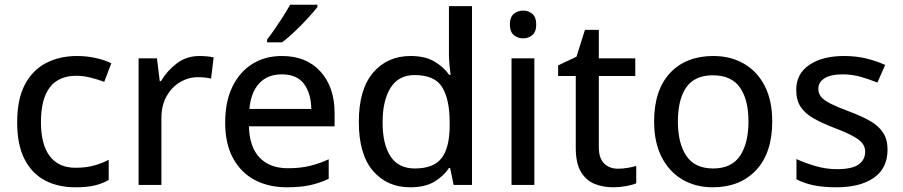

<svg xmlns="http://www.w3.org/2000/svg" viewBox="-20 -786 3836 816"><path d="M300 10Q227 10 171.5 -19Q116 -48 84.5 -109Q53 -170 53 -266Q53 -365 86 -427Q119 -489 176.5 -518.5Q234 -548 307 -548Q350 -548 389 -539Q428 -530 453 -517L423 -438Q397 -448 365.5 -456Q334 -464 305 -464Q154 -464 154 -267Q154 -172 191.5 -122.5Q229 -73 301 -73Q345 -73 379.5 -82.5Q414 -92 442 -107V-21Q414 -5 381 2.5Q348 10 300 10Z M828 -548Q842 -548 859 -546.5Q876 -545 888 -542L877 -452Q850 -458 822 -458Q781 -458 745.5 -437Q710 -416 688 -377Q666 -338 666 -285V0H569V-538H647L659 -441H664Q689 -484 730.5 -516Q772 -548 828 -548Z M1178 -548Q1282 -548 1342 -482Q1402 -416 1402 -305V-249H1038Q1040 -162 1083 -116.5Q1126 -71 1203 -71Q1255 -71 1295 -80.5Q1335 -90 1377 -109V-26Q1336 -7 1295.5 1.5Q1255 10 1199 10Q1122 10 1063 -21Q1004 -52 970.5 -113.5Q937 -175 937 -265Q937 -354 967.5 -417Q998 -480 1052 -514Q1106 -548 1178 -548ZM1177 -470Q1117 -470 1081.5 -431.5Q1046 -393 1040 -323H1303Q1302 -389 1272 -429.5Q1242 -470 1177 -470ZM1329 -756Q1315 -738 1289 -709.5Q1263 -681 1233 -652.5Q1203 -624 1179 -606H1115V-618Q1130 -637 1148 -663Q1166 -689 1183.5 -716.5Q1201 -744 1213 -766H1329Z M1723 10Q1625 10 1565 -60Q1505 -130 1505 -268Q1505 -406 1565.5 -477Q1626 -548 1725 -548Q1786 -548 1825.5 -525Q1865 -502 1889 -468H1895Q1893 -482 1890.5 -508Q1888 -534 1888 -552V-760H1986V0H1908L1893 -72H1888Q1865 -37 1825.5 -13.5Q1786 10 1723 10ZM1743 -70Q1824 -70 1857.5 -115Q1891 -160 1891 -251V-267Q1891 -363 1859.5 -415Q1828 -467 1742 -467Q1674 -467 1640 -413Q1606 -359 1606 -266Q1606 -172 1640 -121Q1674 -70 1743 -70Z M2204 -741Q2226 -741 2242.5 -727Q2259 -713 2259 -682Q2259 -651 2242.5 -637Q2226 -623 2204 -623Q2180 -623 2163.5 -637Q2147 -651 2147 -682Q2147 -713 2163.5 -727Q2180 -741 2204 -741ZM2251 -538V0H2154V-538Z M2606 -69Q2626 -69 2647.5 -72.5Q2669 -76 2684 -81V-7Q2668 0 2640.5 5Q2613 10 2587 10Q2543 10 2507 -4.5Q2471 -19 2449 -55.5Q2427 -92 2427 -158V-463H2352V-508L2430 -545L2466 -659H2525V-538H2680V-463H2525V-160Q2525 -114 2547.5 -91.5Q2570 -69 2606 -69Z M3262 -270Q3262 -136 3193.5 -63Q3125 10 3009 10Q2937 10 2881 -22.5Q2825 -55 2792.5 -117.5Q2760 -180 2760 -270Q2760 -403 2827.5 -475.5Q2895 -548 3012 -548Q3085 -548 3141.5 -515.5Q3198 -483 3230 -421Q3262 -359 3262 -270ZM2861 -270Q2861 -177 2897 -123.5Q2933 -70 3011 -70Q3089 -70 3125 -123.5Q3161 -177 3161 -270Q3161 -363 3124.5 -414.5Q3088 -466 3010 -466Q2932 -466 2896.5 -414.5Q2861 -363 2861 -270Z M3752 -150Q3752 -71 3694 -30.5Q3636 10 3535 10Q3479 10 3438 1.5Q3397 -7 3365 -24V-110Q3399 -94 3445 -80.5Q3491 -67 3537 -67Q3601 -67 3629 -87Q3657 -107 3657 -141Q3657 -160 3646.5 -175Q3636 -190 3608 -206Q3580 -222 3527 -242Q3475 -262 3438.5 -282.5Q3402 -303 3383 -331.5Q3364 -360 3364 -404Q3364 -473 3420 -510.5Q3476 -548 3567 -548Q3617 -548 3659.5 -538Q3702 -528 3742 -510L3709 -435Q3675 -449 3638 -459.5Q3601 -470 3562 -470Q3511 -470 3484.5 -453.5Q3458 -437 3458 -409Q3458 -388 3470.5 -373.5Q3483 -359 3512 -344.5Q3541 -330 3592 -311Q3643 -292 3678.5 -271.5Q3714 -251 3733 -222.5Q3752 -194 3752 -150Z"/></svg>

Font: Noto Sans Kayah Li Medium
Style: Regular
Weight: 500
Designer: Monotype Design Team, Sérgio Martins
Foundry: Monotype Imaging Inc.
Version: Version 2.002; ttfautohint (v1.8.4.7-5d5b)